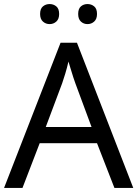

<svg xmlns="http://www.w3.org/2000/svg" viewBox="-20 -928 679 948"><path d="M545 0 459 -221H176L91 0H0L279 -717H360L638 0ZM352 -517Q349 -525 342 -546Q335 -567 328.5 -589.5Q322 -612 318 -624Q311 -593 302 -563.5Q293 -534 287 -517L206 -301H432ZM178 -859Q178 -885 192 -896.5Q206 -908 225 -908Q244 -908 258 -896.5Q272 -885 272 -859Q272 -834 258 -821.5Q244 -809 225 -809Q206 -809 192 -821.5Q178 -834 178 -859ZM366 -859Q366 -885 379.5 -896.5Q393 -908 412 -908Q431 -908 445 -896.5Q459 -885 459 -859Q459 -834 445 -821.5Q431 -809 412 -809Q393 -809 379.5 -821.5Q366 -834 366 -859Z"/></svg>

Font: Noto Sans Old Turkic
Style: Regular
Weight: 400
Designer: Monotype Design Team
Foundry: Monotype Imaging Inc.
Version: Version 2.003; ttfautohint (v1.8.4.7-5d5b)